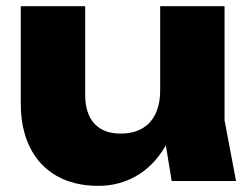

<svg xmlns="http://www.w3.org/2000/svg" viewBox="-20 -592 821 628"><path d="M48 -251.7V-571.8H258.6V-282.1Q258.6 -220.7 288.5 -187.9Q318.4 -155.1 374.6 -155.1Q415.6 -155.1 444.6 -171.6Q473.6 -188.1 488.7 -220Q503.9 -251.8 503.9 -297.1L568.4 -263.7Q557.2 -174.5 519.5 -111.5Q481.9 -48.5 425.6 -16.3Q369.2 15.9 301.5 15.9Q222.5 15.9 165.2 -16.7Q108 -49.4 78 -110Q48 -170.6 48 -251.7ZM503.9 -230.6V-571.8H714.5V-198.3L752 0H541.5Z"/></svg>

Font: Unbounded Variable
Style: Regular
Weight: 400
Designer: Luke Prowse, Jean-Baptiste Morizot, Fátima Lázaro, Florian Runge
Foundry: NaN
Version: Version 1.600;FEAKit 1.0